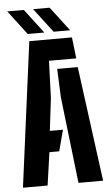

<svg xmlns="http://www.w3.org/2000/svg" viewBox="-63 -1015 608 1056"><g transform="rotate(-5 241.0 -487.0)"><path d="M20 0 125 -800H360.5L374 -683H223.5L216 -477L194.5 -298.5H267L236 -182H182L156 0ZM326.5 0 271 -477.5 264.5 -634.5H378L462.5 0ZM120 -840 18.5 -973.5H110L211.5 -840ZM262.5 -840 161 -973.5H252.5L354 -840Z"/></g></svg>

Font: Big Shoulders Stencil Text ExtraBold
Style: Regular
Weight: 800
Designer: Patric King
Foundry: XO Type Co
Version: Version 1.000